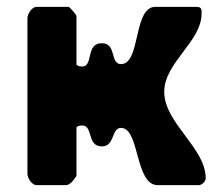

<svg xmlns="http://www.w3.org/2000/svg" viewBox="-20 -540 642 560"><path d="M180 -520H87C72 -520 60 -498 60 -487V-33C60 -22 72 0 87 0H173C180 0 189 -8 193 -13C196 -17 203 -26 203 -27V-167C203 -173 216 -174 220 -174C252 -174 233 -113 277 -113C316 -113 304 -167 333 -167C388 -167 373 0 440 0H560C569 0 580 -11 580 -20C580 -109 459 -181 459 -272C459 -358 568 -418 568 -501C568 -511 569 -520 553 -520H433C368 -520 391 -353 333 -353C300 -353 321 -414 277 -414C229 -414 253 -346 220 -346C216 -346 203 -347 203 -353V-493C203 -497 183 -520 180 -520Z"/></svg>

Font: Asimov Print
Style: C
Weight: 500
Designer: Google
Version: Version 2.000980: 2014